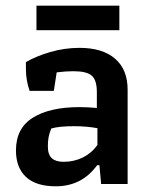

<svg xmlns="http://www.w3.org/2000/svg" viewBox="-20 -646 532 674"><path d="M108 -626H399V-540H108ZM36 -118Q36 -196 95.5 -233Q155 -270 259 -270Q287 -270 320 -267V-322Q320 -365 302 -380.5Q284 -396 238 -396Q211 -396 179 -392L169 -327H84Q71 -364 71 -403V-428Q107 -449 157 -463.5Q207 -478 259 -478Q340 -478 384 -440Q428 -402 428 -331V0H335L329 -66H321Q267 8 176 8Q106 8 71 -25Q36 -58 36 -118ZM322 -137V-196Q284 -203 239 -203Q188 -203 160 -195Q153 -178 150.5 -164Q148 -150 148 -132Q148 -103 162 -90.5Q176 -78 203 -78Q240 -78 270.5 -93Q301 -108 322 -137Z"/></svg>

Font: Athiti SemiBold
Style: Regular
Weight: 600
Designer: CadsonDemak Team
Foundry: CadsonDemak
Version: Version 1.032